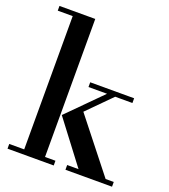

<svg xmlns="http://www.w3.org/2000/svg" viewBox="-138 -853 839 953"><g transform="rotate(20 282.0 -377.0)"><path d="M12 -754H201V-25H256V0H12V-25H91V-729H12ZM285 -450H517V-425H426L303 -301L521 -25H564V0H318V-25H378L208 -249L383 -425H285Z"/></g></svg>

Font: Libre Bodoni
Style: Regular
Weight: 400
Designer: Pablo Impallari, Rodrigo Fuenzalida
Foundry: Pablo Impallari, Rodrigo Fuenzalida
Version: Version 1.001; ttfautohint (v1.5.65-e2d9)